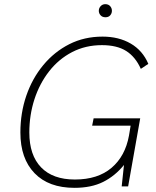

<svg xmlns="http://www.w3.org/2000/svg" viewBox="-20 -896 751 923"><path d="M430 -327H654L596 0H565L576 -103Q533 -50 476 -21.5Q419 7 338 7Q214 7 146 -63.5Q78 -134 78 -259Q78 -353 106.5 -436Q135 -519 188 -583Q241 -647 313 -683.5Q385 -720 473 -720Q551 -720 608.5 -686.5Q666 -653 693 -589L657 -565Q631 -623 586.5 -651Q542 -679 470 -679Q391 -679 326.5 -645.5Q262 -612 216 -553Q170 -494 145.5 -418.5Q121 -343 121 -259Q121 -150 177.5 -91.5Q234 -33 340 -33Q450 -33 516 -89Q582 -145 600 -244L608 -292H423ZM487 -813Q472 -813 463.5 -822.5Q455 -832 455 -844Q455 -857 464 -866.5Q473 -876 486 -876Q501 -876 509.5 -866.5Q518 -857 518 -844Q518 -832 510 -822.5Q502 -813 487 -813Z"/></svg>

Font: Livvic ExtraLight
Style: Italic
Weight: 275
Italic angle: -10°
Designer: Jacques Le Bailly, Baron von Fonthausen
Version: Version 1.001; ttfautohint (v1.8.2)